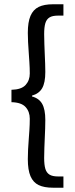

<svg xmlns="http://www.w3.org/2000/svg" viewBox="-20 -728 351 900"><path d="M33.7 -249V-307.1Q80.1 -308.1 99.9 -329.6Q119.6 -351.1 119.6 -383.3Q119.6 -408.7 117.7 -437Q115.7 -465.3 115.2 -473.6Q110.4 -537.1 110.4 -573.7Q110.4 -624.5 123 -653.8Q135.7 -683.1 161.4 -695.6Q187 -708 228.5 -708H277.3V-654.8H251.5Q225.6 -654.8 211.9 -646.2Q198.2 -637.7 192.6 -619.4Q187 -601.1 187 -567.9Q187 -547.4 188 -520.5Q189 -493.7 189.5 -482.4Q192.4 -421.9 192.4 -390.6Q192.4 -340.3 177.7 -314.7Q163.1 -289.1 129.9 -279.8V-275.9Q163.1 -267.1 177.7 -241.2Q192.4 -215.3 192.4 -165.5Q192.4 -130.4 189.5 -71.8Q189 -61.5 188 -35.4Q187 -9.3 187 12.2Q187 44.9 192.6 63.5Q198.2 82 212.2 90.6Q226.1 99.1 251.5 99.1H277.3V151.9H228.5Q187 151.9 161.4 139.6Q135.7 127.4 123 98.1Q110.4 68.8 110.4 17.6Q110.4 -20.5 115.2 -82Q115.7 -88.9 117.7 -116.7Q119.6 -144.5 119.6 -171.4Q119.6 -204.6 99.9 -226.3Q80.1 -248 33.7 -249Z"/></svg>

Font: Varta SemiBold
Style: Regular
Weight: 600
Designer: Joana Correia, Viktoriya Grabowska, Eben Sorkin
Foundry: Sorkin Type
Version: Version 1.003; ttfautohint (v1.3) -l 8 -r 24 -G 200 -x 12 -H